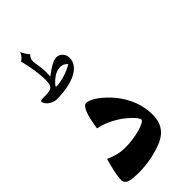

<svg xmlns="http://www.w3.org/2000/svg" viewBox="-254 -864 899 899"><g transform="rotate(-45 195.5 -415.0)"><path d="M0 -50.3Q0 -72.3 6.1 -101.3Q12.2 -130.4 23.4 -169.9Q46.9 -158.7 71.3 -152.6Q95.7 -146.5 121.1 -146.5Q146.5 -146.5 172.4 -150.1Q198.2 -153.8 219.5 -159.7Q240.7 -165.5 254.2 -172.9Q267.6 -180.2 267.6 -187Q267.6 -192.4 259.8 -202.6Q252 -212.9 240 -224.4Q228 -235.8 214.1 -246.8Q200.2 -257.8 187.5 -265.1Q161.1 -281.2 137 -290.8Q112.8 -300.3 91.3 -304.2Q108.9 -424.3 139.6 -424.3Q149.9 -424.3 164.1 -418Q178.2 -411.6 193.8 -400.4Q209.5 -389.2 226.1 -373.3Q242.7 -357.4 257.8 -338.9Q321.3 -257.8 321.3 -165.5Q321.3 -133.8 311.8 -111.6Q302.2 -89.4 284.4 -73.7Q266.6 -58.1 240.2 -47.6Q213.9 -37.1 180.2 -29.3Q152.3 -23.9 129.6 -21.2Q106.9 -18.6 86.4 -18.6Q41.5 -18.6 21.7 -25.1Q2 -31.7 0 -50.3ZM209 -612.3Q193.8 -629.4 172.4 -629.4Q138.2 -629.4 103.5 -593.3Q93.3 -583 93.3 -579.6Q93.3 -577.1 96.7 -577.1Q108.9 -577.1 124.5 -580.1Q140.1 -583 155.8 -588.1Q171.4 -593.3 185.5 -599.6Q199.7 -606 209 -612.3ZM108.4 -629.9 109.4 -630.9Q135.7 -651.9 156.7 -663.1Q177.7 -674.3 190.9 -674.3Q209.5 -674.3 221.9 -660.9Q234.4 -647.5 234.4 -628.9Q234.4 -604 219.5 -585.9Q204.6 -567.9 179.7 -556.2Q154.8 -544.4 122.3 -538.8Q89.8 -533.2 54.2 -533.2Q43.9 -533.2 33.4 -537.4Q22.9 -541.5 14.4 -547.9Q5.9 -554.2 0.7 -561.8Q-4.4 -569.3 -4.4 -575.7Q-4.4 -581.5 3.2 -582.5Q10.7 -583.5 30.3 -583.5Q45.9 -583.5 55.9 -585.7Q65.9 -587.9 71.8 -593.5Q77.6 -599.1 79.8 -608.9Q82 -618.7 82 -634.3Q82 -693.4 61 -776.9Q78.1 -785.6 89.8 -811Q94.7 -799.8 101.1 -789.6Q107.4 -779.3 115.7 -770.5Q101.1 -757.3 101.1 -739.7Q101.1 -725.1 105.2 -704.1Q109.4 -683.1 109.4 -657.2Q109.4 -656.2 108.9 -650.1Q108.4 -644 108.4 -632.8Z"/></g></svg>

Font: XB Niloofar
Style: Bold
Weight: 700
Designer: Behnam
Foundry: Irmug
Version: Version 7.201 2008